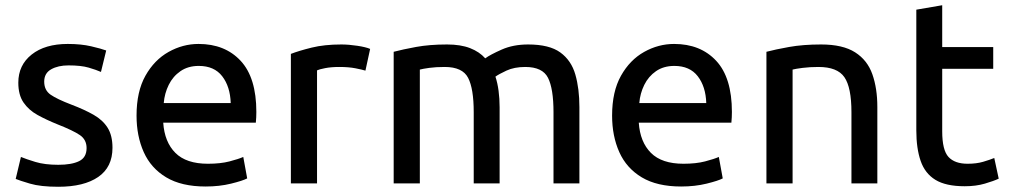

<svg xmlns="http://www.w3.org/2000/svg" viewBox="-20 -701 3858 734"><path d="M203 13Q135 13 94.5 1Q54 -11 40 -17L60 -101Q79 -93 115 -82Q151 -71 203 -71Q254 -71 282.5 -85Q311 -99 311 -135Q311 -167 285.5 -184.5Q260 -202 199 -226Q157 -243 123.5 -261.5Q90 -280 70 -309Q50 -338 50 -385Q50 -452 101 -492.5Q152 -533 239 -533Q290 -533 328.5 -524Q367 -515 386 -508L366 -426Q348 -434 319 -442.5Q290 -451 242 -451Q202 -451 175.5 -436Q149 -421 149 -389Q149 -356 173.5 -339Q198 -322 253 -301Q303 -282 338 -262Q373 -242 391.5 -212.5Q410 -183 410 -136Q410 -62 355.5 -24.5Q301 13 203 13Z M766 12Q674 12 615.5 -23Q557 -58 529.5 -119.5Q502 -181 502 -259Q502 -351 536 -411.5Q570 -472 624.5 -502.5Q679 -533 739 -533Q840 -533 900 -468.5Q960 -404 960 -273Q960 -264 959.5 -252.5Q959 -241 958 -232H604Q609 -158 650.5 -116.5Q692 -75 775 -75Q823 -75 857.5 -84Q892 -93 910 -101L925 -19Q908 -10 863.5 1Q819 12 766 12ZM606 -307H862Q860 -370 829.5 -409.5Q799 -449 740 -449Q699 -449 670 -429Q641 -409 625 -376.5Q609 -344 606 -307Z M1092 0V-495Q1123 -507 1171.5 -519Q1220 -531 1285 -531Q1313 -531 1346 -526Q1379 -521 1395 -514L1377 -431Q1364 -435 1338.5 -440Q1313 -445 1277 -445Q1246 -445 1223 -440.5Q1200 -436 1192 -432V0Z M1485 0V-503Q1519 -512 1570.5 -521.5Q1622 -531 1689 -531Q1741 -531 1777 -517Q1813 -503 1835 -478Q1854 -492 1898 -511.5Q1942 -531 1999 -531Q2080 -531 2122 -500.5Q2164 -470 2179.5 -416Q2195 -362 2195 -292V0H2096V-272Q2096 -362 2075 -403.5Q2054 -445 1988 -445Q1946 -445 1916 -431Q1886 -417 1874 -408Q1882 -384 1886 -354Q1890 -324 1890 -291V0H1791V-272Q1791 -362 1769.5 -403.5Q1748 -445 1680 -445Q1646 -445 1621 -441.5Q1596 -438 1585 -435V0Z M2584 12Q2492 12 2433.5 -23Q2375 -58 2347.5 -119.5Q2320 -181 2320 -259Q2320 -351 2354 -411.5Q2388 -472 2442.5 -502.5Q2497 -533 2557 -533Q2658 -533 2718 -468.5Q2778 -404 2778 -273Q2778 -264 2777.5 -252.5Q2777 -241 2776 -232H2422Q2427 -158 2468.5 -116.5Q2510 -75 2593 -75Q2641 -75 2675.5 -84Q2710 -93 2728 -101L2743 -19Q2726 -10 2681.5 1Q2637 12 2584 12ZM2424 -307H2680Q2678 -370 2647.5 -409.5Q2617 -449 2558 -449Q2517 -449 2488 -429Q2459 -409 2443 -376.5Q2427 -344 2424 -307Z M2910 0V-503Q2944 -512 2997 -521.5Q3050 -531 3119 -531Q3202 -531 3249 -501Q3296 -471 3315 -417Q3334 -363 3334 -292V0H3235V-272Q3235 -367 3208 -406Q3181 -445 3109 -445Q3076 -445 3048.5 -441.5Q3021 -438 3010 -435V0Z M3668 11Q3596 11 3556 -13.5Q3516 -38 3499.5 -86Q3483 -134 3483 -202V-664L3582 -681V-521H3777V-438H3582V-199Q3582 -127 3606 -101Q3630 -75 3679 -75Q3713 -75 3738.5 -82.5Q3764 -90 3781 -97L3798 -18Q3779 -9 3745 1Q3711 11 3668 11Z"/></svg>

Font: Ubuntu Sans Medium
Style: Regular
Weight: 500
Designer: Dalton Maag Ltd
Foundry: Dalton Maag Ltd
Version: Version 1.006; ttfautohint (v1.8.4.7-5d5b)